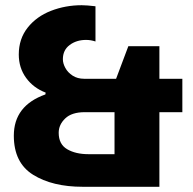

<svg xmlns="http://www.w3.org/2000/svg" viewBox="-20 -716 738 736"><path d="M346 -692V-557Q328 -563 310 -563Q273 -563 247 -543.5Q221 -524 221 -489Q221 -473 230.5 -455.5Q240 -438 258.5 -426Q277 -414 303 -414H425L472 -539H591V-414H679V-286H591V0H297Q181 0 107 -46Q33 -92 33 -196Q33 -311 154 -354L155 -361Q108 -379 80 -417.5Q52 -456 52 -507Q52 -567 86 -610Q120 -653 175.5 -674.5Q231 -696 293 -696Q312 -696 346 -692ZM205 -207Q205 -163 237.5 -144Q270 -125 319 -125H419V-286H305Q255 -286 230 -262Q205 -238 205 -207Z"/></svg>

Font: Chivo ExtraBold
Style: Regular
Weight: 800
Designer: Hector Gatti
Foundry: Omnibus-Type
Version: Version 1.007